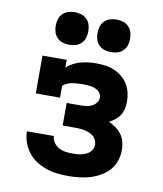

<svg xmlns="http://www.w3.org/2000/svg" viewBox="-85 -827 770 905"><g transform="rotate(10 300.0 -375.0)"><path d="M302 8Q276 8 249 5Q222 2 196.5 -7Q171 -16 148.5 -30.5Q126 -45 109.5 -66.5Q93 -88 84 -113.5Q75 -139 75 -166H204Q204 -150 214 -135.5Q224 -121 238.5 -113Q253 -105 269.5 -102.5Q286 -100 302 -100Q313 -100 324 -100.5Q335 -101 345.5 -103.5Q356 -106 366 -110Q376 -114 384.5 -121Q393 -128 397.5 -138Q402 -148 402 -159Q402 -170 397.5 -180.5Q393 -191 384.5 -198.5Q376 -206 365.5 -210.5Q355 -215 344 -217.5Q333 -220 322 -221Q311 -222 300 -222H236V-330H300Q314 -330 328 -331.5Q342 -333 355 -339Q368 -345 377 -356.5Q386 -368 386 -382Q386 -391 381.5 -399.5Q377 -408 369.5 -413.5Q362 -419 353 -422.5Q344 -426 334.5 -427.5Q325 -429 315.5 -429.5Q306 -430 297 -430Q288 -430 279.5 -429.5Q271 -429 262.5 -428.5Q254 -428 245.5 -426.5Q237 -425 229 -422Q221 -419 213 -415Q205 -411 201 -404V-349H85V-530H201V-493Q215 -506 232 -515Q249 -524 267.5 -529Q286 -534 305 -536Q324 -538 343 -538Q364 -538 386 -535Q408 -532 428 -523.5Q448 -515 465 -501Q482 -487 493.5 -468.5Q505 -450 510 -428.5Q515 -407 515 -385Q515 -368 511.5 -351.5Q508 -335 499 -320.5Q490 -306 476.5 -295.5Q463 -285 448 -277Q466 -269 482 -257.5Q498 -246 509.5 -230.5Q521 -215 526 -195.5Q531 -176 531 -157Q531 -130 522.5 -104.5Q514 -79 496.5 -59.5Q479 -40 455.5 -26.5Q432 -13 407 -5.5Q382 2 355.5 5Q329 8 302 8ZM400 -602Q384 -602 369 -606.5Q354 -611 342.5 -622.5Q331 -634 326.5 -649Q322 -664 322 -680Q322 -696 326.5 -711Q331 -726 342.5 -737.5Q354 -749 369 -753.5Q384 -758 400 -758Q416 -758 431 -753.5Q446 -749 457.5 -737.5Q469 -726 473.5 -711Q478 -696 478 -680Q478 -664 473.5 -649Q469 -634 457.5 -622.5Q446 -611 431 -606.5Q416 -602 400 -602ZM200 -602Q184 -602 169 -606.5Q154 -611 142.5 -622.5Q131 -634 126.5 -649Q122 -664 122 -680Q122 -696 126.5 -711Q131 -726 142.5 -737.5Q154 -749 169 -753.5Q184 -758 200 -758Q216 -758 231 -753.5Q246 -749 257.5 -737.5Q269 -726 273.5 -711Q278 -696 278 -680Q278 -664 273.5 -649Q269 -634 257.5 -622.5Q246 -611 231 -606.5Q216 -602 200 -602Z"/></g></svg>

Font: Iosevka Slab XBdEx
Style: Regular
Weight: 800
Width: 7
Monospace: yes
Designer: Belleve Invis
Foundry: Belleve Invis
Version: Version 11.1.0; ttfautohint (v1.8.3)